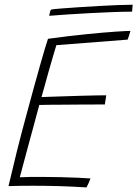

<svg xmlns="http://www.w3.org/2000/svg" viewBox="-20 -790 582 814"><path d="M346.5 4.5Q289 1 234.8 -0.8Q180.5 -2.5 120.5 -2.5Q97 -2.5 68.5 -2.2Q40 -2 16 -1Q33 -74 51.5 -148Q70 -222 88.5 -290Q125.5 -427.5 149.8 -513Q174 -598.5 183.5 -625.5Q271.5 -637.5 345.8 -645Q420 -652.5 469.8 -655.8Q519.5 -659 533 -659Q529.5 -647 527.2 -639.5Q525 -632 521 -622L219 -598.5Q214 -582 205 -552Q196 -522 186.5 -488Q177 -454 168.8 -424.2Q160.5 -394.5 156 -378.5Q167 -379 193.8 -379.8Q220.5 -380.5 255 -381.8Q289.5 -383 324.8 -384Q360 -385 388.2 -385.5Q416.5 -386 430.5 -386L424.5 -347Q417 -347 390.8 -347Q364.5 -347 328.5 -346.8Q292.5 -346.5 255.5 -346.2Q218.5 -346 189 -345.8Q159.5 -345.5 146.5 -345Q144.5 -337 137.2 -310.2Q130 -283.5 120 -246.5Q110 -209.5 99.2 -170Q88.5 -130.5 79.2 -95.5Q70 -60.5 64 -38.5Q79.5 -39.5 107 -39.8Q134.5 -40 154.5 -40Q194.5 -40 235.5 -39Q276.5 -38 310.8 -36.5Q345 -35 363.5 -33.5Q361.5 -28.5 359.5 -23Q357.5 -17.5 355 -12.5Q352.5 -7.5 350.5 -3.2Q348.5 1 346.5 4.5ZM540 -740.5Q504 -740.5 458.8 -738.8Q413.5 -737 365 -734.5Q316.5 -732 270.8 -729Q225 -726 188.5 -723Q189.5 -728.5 191.5 -737.2Q193.5 -746 196.5 -749.5Q208 -751.5 239 -754Q270 -756.5 311.5 -759.2Q353 -762 397.2 -764.5Q441.5 -767 480 -768.5Q518.5 -770 542.5 -770Z"/></svg>

Font: Grandstander Thin Thin
Style: Italic
Weight: 250
Italic angle: -15°
Version: Version 1.200